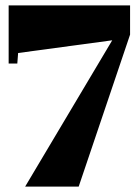

<svg xmlns="http://www.w3.org/2000/svg" viewBox="-20 -690 515 710"><path d="M461 -670V-562L271 0H73L395 -541L47 -494L44 -455H12V-670Z"/></svg>

Font: Rakkas
Style: Regular
Weight: 400
Designer: Zeynep Akay
Foundry: Zeynep Akay
Version: Version 2.000